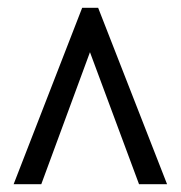

<svg xmlns="http://www.w3.org/2000/svg" viewBox="-20 -734 465 493"><path d="M15 -261 191 -714H232L409 -261H337L211 -600L86 -261Z"/></svg>

Font: Noto Serif Lao ExtraCondensed Black
Style: Regular
Weight: 900
Width: 2
Designer: Monotype Design Team
Foundry: Monotype Imaging Inc.
Version: Version 2.003; ttfautohint (v1.8.4.7-5d5b)